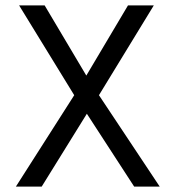

<svg xmlns="http://www.w3.org/2000/svg" viewBox="-20 -694 653 714"><path d="M135 0H39L256 -340L51 -674H146L301 -413L456 -674H552L348 -340L574 0H479L303 -271Z"/></svg>

Font: Hind Colombo
Style: Regular
Weight: 400
Designer: Jyotish Sonowal, Aditi Pimprikar
Foundry: Indian Type Foundry
Version: Version 1.000;PS 1.0;hotconv 1.0.86;makeotf.lib2.5.63406; tt